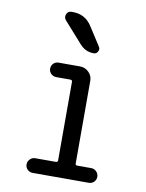

<svg xmlns="http://www.w3.org/2000/svg" viewBox="-85 -821 671 882"><g transform="rotate(10 250.0 -380.0)"><path d="M128.9 0Q115.2 0 105 -9.8Q94.7 -19.5 94.7 -33.7Q94.7 -47.9 105 -58.1Q115.2 -68.4 128.9 -68.4H224.6Q233.4 -68.4 234.4 -76.2V-443.4Q234.4 -452.1 224.6 -452.1H159.2Q145.5 -452.1 135.3 -461.9Q125 -471.7 125 -485.8Q125 -500 134.8 -509.8Q144.5 -519.5 159.2 -519.5H258.8Q282.2 -519.5 299.3 -502.9Q316.4 -486.3 316.4 -462.9V-76.2Q316.4 -68.4 325.2 -68.4H390.6Q404.3 -68.4 414.6 -58.1Q424.8 -47.9 424.8 -33.7Q424.8 -19.5 415 -9.8Q405.3 0 390.6 0ZM182.6 -759.8Q240.2 -759.8 271.5 -711.9L328.1 -624Q335 -614.3 329.1 -602.1Q323.2 -589.8 309.6 -589.8Q270.5 -589.8 244.1 -620.1L158.2 -716.8Q147.5 -729.5 153.8 -744.6Q160.2 -759.8 176.8 -759.8Z"/></g></svg>

Font: Rounded Mgen+ 2m regular
Style: Regular
Weight: 400
Designer: [Source Han Sans]
Ryoko NISHIZUKA  (kana & ideographs); Paul D. Hunt (Latin, Greek & Cyrillic); Wenlong ZHANG  (bopomofo
Version: Version 1.059.20150602